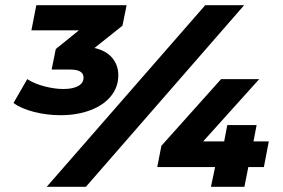

<svg xmlns="http://www.w3.org/2000/svg" viewBox="-20 -720 1090 740"><path d="M452 -621 344 -535Q389 -525 412.5 -497Q436 -469 436 -430Q436 -385 408 -350Q380 -315 329 -295.5Q278 -276 213 -276Q160 -276 110 -289Q60 -302 32 -323L85 -415Q113 -397 152 -387Q191 -377 224 -377Q261 -377 281.5 -388.5Q302 -400 302 -421Q302 -452 250 -452H179L195 -531L284 -603H101L120 -700H468ZM771 -700H921L311 0H160ZM997 -76H937L922 0H793L809 -76H586L602 -158L832 -415H979L763 -175H844L856 -238H969L957 -175H1016Z"/></svg>

Font: Montserrat Alternates ExtraBold
Style: Italic
Weight: 800
Italic angle: -11.3°
Designer: Julieta Ulanovsky
Foundry: Julieta Ulanovsky
Version: Version 7.200